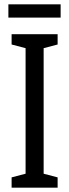

<svg xmlns="http://www.w3.org/2000/svg" viewBox="-20 -873 323 893"><path d="M248 0H34V-48L99 -65V-649L34 -666V-714H248V-666L183 -649V-65L248 -48ZM262 -853V-791H19V-853Z"/></svg>

Font: Noto Sans Khmer UI ExtraCondensed
Style: Regular
Weight: 400
Width: 2
Designer: Danh Hong and the Monotype Design Team
Foundry: Monotype Imaging Inc.
Version: Version 2.002; ttfautohint (v1.8.4.7-5d5b)